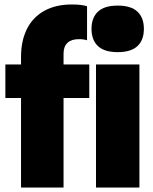

<svg xmlns="http://www.w3.org/2000/svg" viewBox="-20 -838 682 858"><path d="M264 -550H379V-400H264V0H74V-400H4V-550H74V-584Q74 -656 100.5 -708.8Q127 -761.5 178.2 -789.8Q229.5 -818 301 -818Q345 -818 369 -810V-658Q354 -663 332 -663Q299 -663 281.5 -646.5Q264 -630 264 -599ZM389 -709Q389 -759 417.8 -786Q446.5 -813 506 -813Q565.5 -813 594.2 -786Q623 -759 623 -709Q623 -659 594.2 -632Q565.5 -605 506 -605Q446.5 -605 417.8 -632Q389 -659 389 -709ZM409 0V-550H603V0Z"/></svg>

Font: Encode Sans Condensed Black
Style: Regular
Weight: 900
Width: 3
Designer: Multiple Designers
Foundry: Impallari Type
Version: Version 2.000